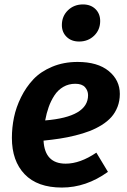

<svg xmlns="http://www.w3.org/2000/svg" viewBox="-20 -823 569 859"><path d="M334 -637.2Q299.3 -637.2 278.1 -658Q256.8 -678.7 256.8 -710.9Q256.8 -750.5 283.9 -776.9Q311 -803.2 351.1 -803.2Q385.7 -803.2 407 -782.5Q428.2 -761.7 428.2 -729Q428.2 -689.5 401.1 -663.3Q374 -637.2 334 -637.2ZM516.1 -402.8Q516.1 -371.6 505.9 -345.2Q495.6 -318.8 478.3 -299.3Q460.9 -279.8 435.1 -263.7Q409.2 -247.6 380.6 -236.6Q352.1 -225.6 316.4 -216.8Q280.8 -208 247.3 -202.9Q213.9 -197.8 174.8 -193.8Q180.2 -90.8 273.9 -90.8Q338.4 -90.8 411.1 -140.1L462.9 -54.2Q365.7 16.1 256.8 16.1Q147.5 16.1 90.3 -43.5Q33.2 -103 33.2 -206.1Q33.2 -252 42.5 -297.4Q51.8 -342.8 74.2 -388.2Q96.7 -433.6 129.4 -468.3Q162.1 -502.9 213.4 -524.4Q264.6 -545.9 327.1 -545.9Q417 -545.9 466.6 -505.1Q516.1 -464.4 516.1 -402.8ZM182.1 -284.2Q374 -299.8 374 -397Q374 -417.5 360.4 -432.9Q346.7 -448.2 316.9 -448.2Q287.1 -448.2 263.2 -434.3Q239.3 -420.4 223.4 -396Q207.5 -371.6 197.8 -344Q188 -316.4 182.1 -284.2Z"/></svg>

Font: FiraGO SemiBold
Style: Italic
Weight: 600
Italic angle: -8°
Designer: bBox Type GmbH
Foundry: bBox Type GmbH
Version: Version 1.001;PS 001.001;hotconv 1.0.88;makeotf.lib2.5.64775